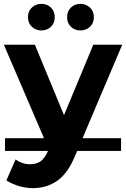

<svg xmlns="http://www.w3.org/2000/svg" viewBox="-28 -770 654 996"><path d="M142 206Q107 206 71 195.5Q35 185 5 166L53 57Q87 82 128 82Q162 82 183.5 66Q205 50 221 13L251 -57L263 -74L456 -538H606L362 37Q325 128 270 167Q215 206 142 206ZM-2 13V-53H600V13ZM232 21 -8 -538H153L339 -88ZM389 -612Q360 -612 340 -631Q320 -650 320 -681Q320 -712 340 -731Q360 -750 389 -750Q418 -750 438.5 -731Q459 -712 459 -681Q459 -650 438.5 -631Q418 -612 389 -612ZM187 -612Q158 -612 137.5 -631Q117 -650 117 -681Q117 -712 137.5 -731Q158 -750 187 -750Q216 -750 236 -731Q256 -712 256 -681Q256 -650 236 -631Q216 -612 187 -612Z"/></svg>

Font: Montserrat Underline Thin
Style: Bold
Weight: 700
Version: Version 9.000